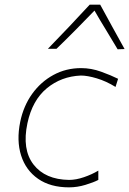

<svg xmlns="http://www.w3.org/2000/svg" viewBox="-20 -797 556 826"><path d="M277 9Q196.5 9 143.8 -27.8Q91 -64.5 70.8 -128.2Q50.5 -192 67 -273Q81 -341 118.2 -393Q155.5 -445 209.8 -474.5Q264 -504 329 -504Q372.5 -504 415.2 -488.5Q458 -473 488 -458L477 -423Q436.5 -448 396.2 -460Q356 -472 328 -472Q243.5 -468.5 181.2 -417Q119 -365.5 98 -267Q74 -154 124.2 -89.2Q174.5 -24.5 277 -23Q307 -23 341.2 -34.8Q375.5 -46.5 403 -63V-23Q383 -12.5 347.8 -1.8Q312.5 9 277 9ZM486 -585Q461.5 -627 436 -668.2Q410.5 -709.5 386.5 -751.5Q346.5 -710 306.2 -669.2Q266 -628.5 223 -587H186Q232.5 -635 277.2 -682Q322 -729 366 -777H411Q436 -731.5 462.5 -682.8Q489 -634 516 -586Z"/></svg>

Font: Commissioner Flair Thin
Style: Italic
Weight: 100
Italic angle: -12°
Designer: Kostas Bartsokas
Foundry: Kostas Bartsokas
Version: Version 1.000; ttfautohint (v1.8.3)